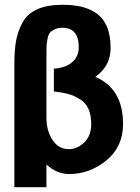

<svg xmlns="http://www.w3.org/2000/svg" viewBox="-20 -717 585 802"><path d="M40 65V-450Q40 -507 47 -546Q54 -585 73.5 -622Q93 -659 135 -678Q177 -697 241 -697Q286 -697 320 -689Q354 -681 382.5 -661.5Q411 -642 426.5 -605.5Q442 -569 442 -516Q442 -441 378 -396Q494 -347 494 -199Q494 -104 424.5 -47Q355 10 269 10Q217 10 174 -30V65ZM174 -490V-220Q175 -169 200 -131.5Q225 -94 267 -94Q303 -94 332 -122Q361 -150 361 -199Q361 -235 350 -260.5Q339 -286 318.5 -299.5Q298 -313 280.5 -319.5Q263 -326 240 -330Q213 -334 205 -335V-430Q256 -434 282.5 -458Q309 -482 309 -519Q309 -601 241 -601Q222 -601 208.5 -594.5Q195 -588 188.5 -580.5Q182 -573 178.5 -554.5Q175 -536 174.5 -526Q174 -516 174 -490Z"/></svg>

Font: Coval
Style: ExtraBold
Weight: 800
Foundry: Context Ltd
Version: Version 001.000